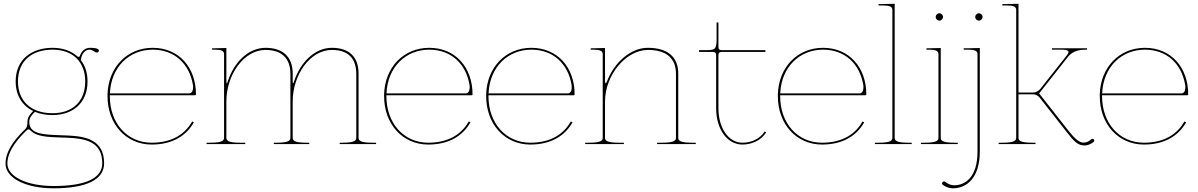

<svg xmlns="http://www.w3.org/2000/svg" viewBox="-20 -782 6501 1042"><path d="M122.5 -72.5C128 -77.5 131.5 -80 135 -80C139.5 -80 143.5 -76 150 -70C188.5 -33.5 270.5 -38.5 349.5 -34.5C445 -30 535 -12.5 535 104.5C535 185 445 227.5 271.5 227.5C121 227.5 20 174.5 20 105.5C20 31.5 88 -39 122.5 -72.5ZM265 -512.5C377 -512.5 442.5 -444 442.5 -340C442.5 -226.5 368 -167.5 265 -167.5C147.5 -167.5 77.5 -234.5 77.5 -340C77.5 -454.5 157 -512.5 265 -512.5ZM265 -522.5C153.5 -522.5 65 -461 65 -340C65 -265.5 100 -208.5 160 -179.5C145 -164.5 129 -146 129 -121.5V-117.5C129 -102 126.5 -90.5 116.5 -80.5C82 -47.5 10 25 10 105.5C10 185.5 121 240 271.5 240C444.5 240 545 195 545 104.5C545 -24 444 -42 350 -46.5C255.5 -51 169.5 -46.5 145.5 -91C141 -99.5 139 -107.5 139 -121.5C139 -143 153.5 -159.5 169.5 -175C197 -163.5 229 -157.5 265 -157.5C372 -157.5 455 -220.5 455 -340C455 -386 442.5 -425.5 418.5 -456C423.5 -491.5 441.5 -512.5 466.5 -512.5C483.5 -512.5 493.5 -497 506.5 -497C512.5 -497 516.5 -502 516.5 -508.5C516.5 -522 479 -522.5 467.5 -522.5C441.5 -522 423 -505.5 414 -480C412 -475 410 -473 407 -473C404 -473 401 -475 397 -478.5C365 -506.5 319.5 -522.5 265 -522.5Z M1005.5 -275H576.5C582.5 -419.5 682.5 -512.5 808.5 -512.5C927.5 -512.5 1007 -435.5 1026.5 -324C1027.5 -319.5 1028 -314.5 1028 -309C1028 -292.5 1023 -275 1005.5 -275ZM576 -265H1038.5C1040.5 -265 1043.5 -266.5 1043.5 -270C1043.5 -415 951.5 -522.5 808.5 -522.5C670.5 -522.5 568 -418 563.5 -270.5V-260C563.5 -109.5 663 2.5 803.5 2.5C919.5 2.5 993 -48.5 1032 -118L1023 -123C985.5 -56.5 916.5 -7.5 803.5 -7.5C669.5 -7.5 576 -114 576 -260Z M1131 -520V-512.5H1143.5C1182 -512.5 1196 -506 1196 -487.5V-35C1196 -20.5 1189.5 -7.5 1121 -7.5H1101V0H1311V-7.5H1283.5C1215 -7.5 1208.5 -20.5 1208.5 -35V-231C1208.5 -376 1303 -511 1421 -511C1509 -511 1556 -465.5 1556 -381V-35C1556 -20.5 1549.5 -7.5 1481 -7.5H1466V0H1658.5V-7.5H1643.5C1575 -7.5 1568.5 -20.5 1568.5 -35V-231C1568.5 -376 1663 -511 1781 -511C1869 -511 1913.5 -465.5 1913.5 -381V-35C1913.5 -20.5 1907 -7.5 1838.5 -7.5H1823.5V0H2021V-7.5H2001C1932.5 -7.5 1926 -20.5 1926 -35V-382.5C1926 -473.5 1875 -522.5 1781 -522.5C1688 -522.5 1611 -444 1577 -343.5C1575 -336.5 1572.5 -330 1571 -330C1569.5 -330 1568.5 -333 1568.5 -344.5V-382.5C1568.5 -473.5 1515 -522.5 1421 -522.5C1327.5 -522.5 1250.5 -444 1217 -343C1215 -336 1212.5 -330 1211 -330C1209.5 -330 1208.5 -333 1208.5 -344.5V-521.5L1143.5 -520Z M2506.5 -275H2077.5C2083.5 -419.5 2183.5 -512.5 2309.5 -512.5C2428.5 -512.5 2508 -435.5 2527.5 -324C2528.5 -319.5 2529 -314.5 2529 -309C2529 -292.5 2524 -275 2506.5 -275ZM2077 -265H2539.5C2541.5 -265 2544.5 -266.5 2544.5 -270C2544.5 -415 2452.5 -522.5 2309.5 -522.5C2171.5 -522.5 2069 -418 2064.5 -270.5V-260C2064.5 -109.5 2164 2.5 2304.5 2.5C2420.5 2.5 2494 -48.5 2533 -118L2524 -123C2486.5 -56.5 2417.5 -7.5 2304.5 -7.5C2170.5 -7.5 2077 -114 2077 -260Z M3060.5 -275H2631.5C2637.5 -419.5 2737.5 -512.5 2863.5 -512.5C2982.5 -512.5 3062 -435.5 3081.5 -324C3082.5 -319.5 3083 -314.5 3083 -309C3083 -292.5 3078 -275 3060.5 -275ZM2631 -265H3093.5C3095.5 -265 3098.5 -266.5 3098.5 -270C3098.5 -415 3006.5 -522.5 2863.5 -522.5C2725.5 -522.5 2623 -418 2618.5 -270.5V-260C2618.5 -109.5 2718 2.5 2858.5 2.5C2974.5 2.5 3048 -48.5 3087 -118L3078 -123C3040.5 -56.5 2971.5 -7.5 2858.5 -7.5C2724.5 -7.5 2631 -114 2631 -260Z M3186 -520V-512.5H3198.5C3237 -512.5 3251 -506 3251 -487.5V-35C3251 -20.5 3244.5 -7.5 3176 -7.5H3156V0H3366V-7.5H3338.5C3270 -7.5 3263.5 -20.5 3263.5 -35V-231C3263.5 -376 3378 -511 3496 -511C3597 -511 3648.5 -465.5 3648.5 -381V-35C3648.5 -20.5 3642 -7.5 3573.5 -7.5H3546V0H3756V-7.5H3736C3667.5 -7.5 3661 -20.5 3661 -35V-382.5C3661 -473.5 3603 -522.5 3496 -522.5C3402.5 -522.5 3314.5 -443.5 3275 -342.5C3271.5 -333.5 3269 -330 3267 -330C3264.5 -330 3263.5 -337 3263.5 -345.5V-521.5L3198.5 -520Z M3774 -500H3848.5C3862 -500 3866.5 -493.5 3866.5 -482.5V-195C3866.5 -80.5 3926.5 2.5 4009.5 2.5C4057 2.5 4109.5 -18 4138 -63.5L4130 -68.5C4103.5 -26.5 4054.5 -7.5 4009.5 -7.5C3934 -7.5 3879 -86 3879 -195V-482.5C3879 -493.5 3883.5 -500 3897 -500H4134V-510H3897C3883.5 -510 3879 -516 3879 -527V-660H3869V-571.5C3869 -518.5 3862.5 -510 3819 -510H3774Z M4643.5 -275H4214.5C4220.5 -419.5 4320.5 -512.5 4446.5 -512.5C4565.5 -512.5 4645 -435.5 4664.5 -324C4665.5 -319.5 4666 -314.5 4666 -309C4666 -292.5 4661 -275 4643.5 -275ZM4214 -265H4676.5C4678.5 -265 4681.5 -266.5 4681.5 -270C4681.5 -415 4589.5 -522.5 4446.5 -522.5C4308.5 -522.5 4206 -418 4201.5 -270.5V-260C4201.5 -109.5 4301 2.5 4441.5 2.5C4557.5 2.5 4631 -48.5 4670 -118L4661 -123C4623.5 -56.5 4554.5 -7.5 4441.5 -7.5C4307.5 -7.5 4214 -114 4214 -260Z M4835.5 -35V-761.5L4770.5 -760H4748V-752.5H4770.5C4809 -752.5 4823 -746 4823 -727.5V-35C4823 -20.5 4816.5 -7.5 4748 -7.5H4728V0H4928V-7.5H4910.5C4842 -7.5 4835.5 -20.5 4835.5 -35Z M5058 -690C5058 -679 5067.5 -670 5078 -670C5089 -670 5098 -679.5 5098 -690C5098 -701 5088.5 -710 5078 -710C5067 -710 5058 -700.5 5058 -690ZM5085.5 -35V-521.5L5020.5 -520H5008V-512.5H5020.5C5059 -512.5 5073 -506 5073 -487.5V-35C5073 -20.5 5066.5 -7.5 4998 -7.5H4978V0H5178V-7.5H5160.5C5092 -7.5 5085.5 -20.5 5085.5 -35Z M5272.5 -690C5272.5 -679 5282 -670 5292.5 -670C5303.5 -670 5312.5 -679.5 5312.5 -690C5312.5 -701 5303 -710 5292.5 -710C5281.5 -710 5272.5 -700.5 5272.5 -690ZM5158 223.5C5141.5 223.5 5124.5 216.5 5110 205C5108 203.5 5105 202.5 5103 202.5C5098 202.5 5092.5 208 5092.5 213.5C5092.5 216.5 5094 219.5 5097 221.5C5110.5 232 5133 240 5150.5 240C5227 240 5297.5 183 5297.5 40V-521.5L5232.5 -520H5210V-512.5H5232.5C5271 -512.5 5285 -506 5285 -487.5V40C5285 179.5 5219 223.5 5158 223.5Z M5420 -760V-752.5H5442.5C5481 -752.5 5495 -746 5495 -727.5V-35C5495 -20.5 5488.5 -7.5 5420 -7.5H5400V0H5600V-7.5H5582.5C5514 -7.5 5507.5 -20.5 5507.5 -35V-270H5591C5602 -270 5617 -259.5 5622.5 -252L5769 -65.5C5808.5 -15 5829 7.5 5866 7.5C5883.5 7.5 5901 -0.5 5914.5 -11C5917.5 -13 5919 -16 5919 -19C5919 -24.5 5914.5 -28.5 5909.5 -28.5C5907.5 -28.5 5904.5 -27.5 5902.5 -26C5888 -14.5 5878.5 -8 5859.5 -8C5837 -8 5811.5 -31 5779.5 -71.5L5619.5 -275L5776.5 -474C5806 -511.5 5851.5 -512.5 5879.5 -512.5V-520H5689V-512.5H5740.5C5763.5 -512.5 5779 -509 5779 -500C5779 -496.5 5777 -490.5 5768.5 -480L5625 -298.5C5618 -290 5602 -280 5591 -280H5507.5V-761.5L5442.5 -760Z M6390.5 -275H5961.5C5967.5 -419.5 6067.5 -512.5 6193.5 -512.5C6312.5 -512.5 6392 -435.5 6411.5 -324C6412.5 -319.5 6413 -314.5 6413 -309C6413 -292.5 6408 -275 6390.5 -275ZM5961 -265H6423.5C6425.5 -265 6428.5 -266.5 6428.5 -270C6428.5 -415 6336.5 -522.5 6193.5 -522.5C6055.5 -522.5 5953 -418 5948.5 -270.5V-260C5948.5 -109.5 6048 2.5 6188.5 2.5C6304.5 2.5 6378 -48.5 6417 -118L6408 -123C6370.5 -56.5 6301.5 -7.5 6188.5 -7.5C6054.5 -7.5 5961 -114 5961 -260Z"/></svg>

Font: Znikomit
Style: Regular
Weight: 100
Designer: gluk
Foundry: gluk
Version: Version 0.55